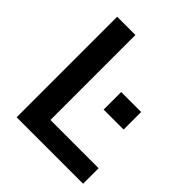

<svg xmlns="http://www.w3.org/2000/svg" viewBox="-195 -829 952 952"><g transform="rotate(45 281.0 -352.5)"><path d="M77 0V-705H205V-109H543V0ZM355 -332V-455H495V-332Z"/></g></svg>

Font: NunitoSans3
Style: Bold
Weight: 700
Designer: Vernon Adams
Foundry: Vernon Adams
Version: Version 3.101;gftools[0.9.27]